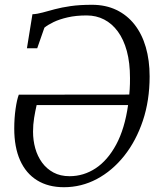

<svg xmlns="http://www.w3.org/2000/svg" viewBox="-20 -771 676 802"><path d="M92.5 -569.5 115.5 -711.5Q136 -712.5 158.5 -718.8Q181 -725 209 -732.5Q237 -740 274.8 -745.5Q312.5 -751 364 -751Q421.5 -751 466.2 -729.5Q511 -708 542 -668.5Q573 -629 589 -574Q605 -519 605 -452Q605 -351.5 576.8 -267Q548.5 -182.5 498.8 -120Q449 -57.5 384.5 -23.2Q320 11 247 11Q181.5 11 135 -17.8Q88.5 -46.5 64 -101.2Q39.5 -156 39.5 -234Q39.5 -277 45 -315.8Q50.5 -354.5 58.5 -375.5L520 -376Q521 -387 521.8 -398.2Q522.5 -409.5 522.8 -421.2Q523 -433 523 -445Q523 -509 509.8 -557.8Q496.5 -606.5 472.2 -639.5Q448 -672.5 415 -689.5Q382 -706.5 342 -706.5Q297.5 -706.5 262.8 -698.5Q228 -690.5 203.8 -678.8Q179.5 -667 165.5 -655.5L135.5 -569.5ZM515 -332H133Q127 -306 122.5 -278.2Q118 -250.5 118 -221Q118 -185 127.2 -151.8Q136.5 -118.5 155.5 -92.2Q174.5 -66 203.2 -50.5Q232 -35 270.5 -35Q329.5 -35 379.8 -68.2Q430 -101.5 465.5 -167.5Q501 -233.5 515 -332Z"/></svg>

Font: Merriweather 7pt Light
Style: Italic
Weight: 300
Italic angle: -7.8°
Designer: Eben Sorkin
Foundry: Eben Sorkin
Version: Version 2.200;gftools[0.9.31]